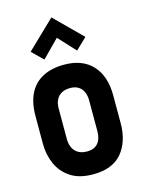

<svg xmlns="http://www.w3.org/2000/svg" viewBox="-114 -805 661 883"><g transform="rotate(-15 216.5 -363.5)"><path d="M347 -610 219 -737 86 -609 138 -558 219 -640 294 -559ZM401 -185V-317Q401 -409 353.5 -460.5Q306 -512 219 -512Q158 -512 116 -489.5Q74 -467 52.5 -424Q31 -381 31 -317V-185Q31 -134 50.5 -89.5Q70 -45 111.5 -17.5Q153 10 219 10Q311 10 356 -43.5Q401 -97 401 -185ZM288 -323V-177Q288 -155 281 -137Q274 -119 258.5 -109Q243 -99 218 -99Q192 -99 175 -110Q158 -121 150.5 -139Q143 -157 143 -177V-323Q143 -349 152 -366Q161 -383 177.5 -392Q194 -401 218 -401Q241 -401 256.5 -391.5Q272 -382 280 -364.5Q288 -347 288 -323Z"/></g></svg>

Font: Advent Pro
Style: Regular
Weight: 400
Designer: VivaRado, Andreas Kalpakidis
Foundry: VivaRado, Andreas Kalpakidis
Version: Version 3.000